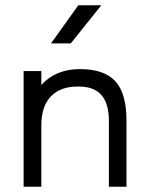

<svg xmlns="http://www.w3.org/2000/svg" viewBox="-20 -710 561 730"><path d="M69.8 0V-439.9H137.2V-387.2Q192.4 -447.3 284.2 -447.3Q376 -447.3 418.5 -401.1Q460.9 -355 460.9 -251V0H394V-251Q394 -380.9 280.8 -380.9Q212.9 -382.8 175 -345Q137.2 -307.1 137.2 -233.9V0ZM249 -544.9H173.8L277.8 -689.9H365.2Z"/></svg>

Font: Arcon-Regular
Style: Regular
Weight: 400
Designer: M. Zarth
Foundry: martin zarth - visuelle & digitale kommunikation
Version: Version 1.131;PS 001.131;hotconv 1.0.70;makeotf.lib2.5.58329